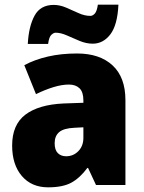

<svg xmlns="http://www.w3.org/2000/svg" viewBox="-20 -792 616 822"><path d="M310 -563Q407 -563 462 -512Q517 -461 517 -363V0H391L357 -73H354Q322 -30 285.5 -10Q249 10 186 10Q115 10 73.5 -38.5Q32 -87 32 -169Q32 -258 88.5 -301Q145 -344 252 -349L337 -352V-362Q337 -398 320.5 -414Q304 -430 275 -430Q245 -430 209 -419Q173 -408 134 -389L84 -513Q129 -537 185.5 -550Q242 -563 310 -563ZM299 -245Q253 -243 233.5 -226.5Q214 -210 214 -179Q214 -150 227.5 -136.5Q241 -123 263 -123Q294 -123 315.5 -145Q337 -167 337 -202V-247ZM99 -604Q103 -679 128 -725Q153 -771 210 -771Q236 -771 263 -759.5Q290 -748 316 -736Q342 -724 367 -724Q377 -724 386 -734Q395 -744 399 -772H487Q483 -685 452.5 -645Q422 -605 377 -605Q349 -605 320.5 -617Q292 -629 266 -640.5Q240 -652 218 -652Q210 -652 200 -643Q190 -634 186 -604Z"/></svg>

Font: Noto Sans Gujarati SemiCondensed Black
Style: Regular
Weight: 900
Width: 4
Designer: Jelle Bosma - Monotype Design Team, Universal Thirst
Foundry: Monotype Imaging Inc.
Version: Version 2.106; ttfautohint (v1.8.4.7-5d5b)